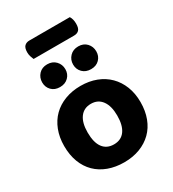

<svg xmlns="http://www.w3.org/2000/svg" viewBox="-210 -985 1000 1113"><g transform="rotate(-30 290.0 -428.5)"><path d="M133 -767Q129 -776 124.5 -789.5Q120 -803 120 -818Q120 -848 132.5 -860Q145 -872 165 -872H436Q449 -852 449 -821Q449 -791 437 -779Q425 -767 404 -767ZM545 -241Q545 -182 527 -134.5Q509 -87 475.5 -54Q442 -21 395 -3Q348 15 290 15Q232 15 184.5 -2.5Q137 -20 103.5 -53Q70 -86 52 -133.5Q34 -181 34 -241Q34 -299 52.5 -346.5Q71 -394 104.5 -427Q138 -460 185.5 -478Q233 -496 290 -496Q347 -496 394 -478Q441 -460 474.5 -426.5Q508 -393 526.5 -346Q545 -299 545 -241ZM290 -376Q243 -376 217 -341Q191 -306 191 -241Q191 -174 216.5 -139.5Q242 -105 290 -105Q338 -105 363.5 -140Q389 -175 389 -241Q389 -305 363 -340.5Q337 -376 290 -376ZM263 -624Q263 -592 241.5 -570.5Q220 -549 185 -549Q150 -549 129 -570.5Q108 -592 108 -624Q108 -656 129 -678.5Q150 -701 185 -701Q220 -701 241.5 -678.5Q263 -656 263 -624ZM470 -624Q470 -592 449 -570.5Q428 -549 393 -549Q358 -549 336.5 -570.5Q315 -592 315 -624Q315 -656 336.5 -678.5Q358 -701 393 -701Q428 -701 449 -678.5Q470 -656 470 -624Z"/></g></svg>

Font: Baloo 2
Style: Bold
Weight: 700
Designer: Sarang Kulkarni and Ek Type
Foundry: Ek Type
Version: Version 1.640;hotconv 1.0.111;makeotfexe 2.5.65597; ttfautoh